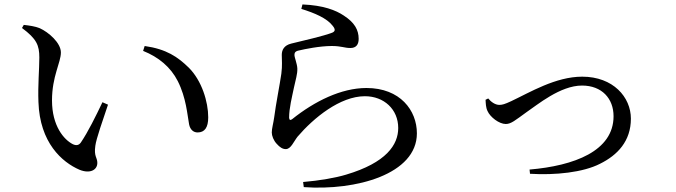

<svg xmlns="http://www.w3.org/2000/svg" viewBox="-20 -798 3040 864"><path d="M157 -539C157 -487 150 -413 153 -339C159 -156 259 -68 338 -34C385 -15 418 -33 418 -65C418 -90 402 -93 409 -142C413 -174 443 -258 466 -327L441 -338C411 -275 376 -204 344 -157C335 -144 323 -142 308 -149C268 -169 214 -231 214 -346C214 -455 254 -516 254 -562C254 -605 199 -653 159 -671C137 -680 112 -683 87 -686L79 -672C145 -623 157 -594 157 -539ZM624 -569C694 -541 748 -496 780 -433C818 -358 823 -281 831 -238C836 -214 851 -202 869 -202C901 -202 917 -224 917 -270C917 -340 888 -435 830 -493C780 -542 729 -577 631 -591Z M1336 -758C1397 -739 1451 -716 1477 -682C1490 -666 1489 -657 1475 -651C1437 -636 1340 -614 1291 -602C1258 -594 1248 -573 1248 -551C1248 -528 1251 -504 1246 -466C1239 -417 1221 -327 1214 -271C1210 -242 1203 -220 1203 -202C1203 -187 1211 -166 1225 -151C1239 -135 1252 -127 1266 -127C1289 -127 1301 -160 1319 -183C1391 -267 1510 -365 1622 -365C1708 -365 1772 -306 1772 -222C1772 -147 1719 -66 1537 -12C1491 2 1417 15 1344 21L1347 44C1582 61 1856 -14 1856 -198C1856 -301 1781 -402 1629 -402C1515 -402 1395 -342 1295 -262C1287 -256 1282 -257 1281 -268C1281 -312 1294 -361 1303 -405C1310 -439 1319 -464 1318 -490C1317 -512 1305 -539 1305 -551C1305 -561 1309 -568 1326 -571C1351 -577 1419 -591 1473 -591C1517 -591 1529 -582 1557 -582C1582 -582 1594 -597 1594 -623C1594 -664 1575 -697 1527 -728C1491 -752 1436 -774 1341 -778Z M2177 -355 2165 -349C2166 -333 2166 -314 2174 -298C2186 -271 2226 -240 2256 -240C2280 -240 2299 -257 2349 -293C2398 -326 2501 -413 2599 -413C2689 -413 2741 -354 2741 -275C2741 -118 2563 -52 2363 -35L2365 -16C2479 -9 2604 -22 2680 -61C2759 -100 2819 -163 2819 -264C2819 -361 2739 -453 2600 -453C2480 -453 2364 -382 2281 -343C2251 -329 2240 -326 2227 -326C2208 -326 2189 -340 2177 -355Z"/></svg>

Font: Noto Serif JP Medium
Style: Regular
Weight: 500
Designer: Ryoko NISHIZUKA 西塚涼子 (kana & ideographs); Frank Grießhammer (Latin, Greek & Cyrillic); Wenlong ZHANG 张文龙 (bopomofo); San
Foundry: Adobe
Version: Version 2.001;hotconv 1.1.0;makeotfexe 2.6.0